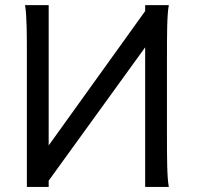

<svg xmlns="http://www.w3.org/2000/svg" viewBox="-20 -733 772 753"><path d="M170.9 -712.9H78.1C85.4 -673.8 85.4 -596.7 85.4 -500.5V0H170.9V-24.4L549.3 -547.4V0H642.1C634.8 -39.1 634.8 -113.8 634.8 -210V-500.5C634.8 -596.7 634.8 -673.8 642.1 -712.9H549.3V-689.5L170.9 -162.6Z"/></svg>

Font: Andika
Style: Regular
Weight: 400
Designer: Victor Gaultney, Annie Olsen, Julie Remington, Don Collingsworth, Eric Hays
Foundry: SIL International
Version: Version 1.000